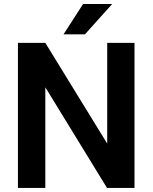

<svg xmlns="http://www.w3.org/2000/svg" viewBox="-20 -921 748 941"><path d="M639.2 -710.9V0H504.4L202.1 -493.2V0H67.9V-710.9H202.1L505.4 -217.3V-710.9ZM291.5 -752.9 387.2 -901.4H529.8L396.5 -752.9Z"/></svg>

Font: Vazirmatn RD UI FD SemiBold
Style: Regular
Weight: 600
Designer: Saber Rastikerdar
Foundry: Saber Rastikerdar
Version: Version 33.003